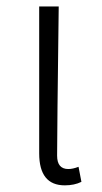

<svg xmlns="http://www.w3.org/2000/svg" viewBox="-20 -553 310 586"><path d="M177.7 12.7Q99.6 12.7 99.6 -85V-533.2H159.2Q154.3 -147.5 154.3 -78.1Q154.3 -37.1 188.5 -37.1Q202.1 -37.1 219.7 -43.9L228.5 2Q207 12.7 177.7 12.7Z"/></svg>

Font: Gen Shin Gothic Light
Style: Regular
Weight: 200
Designer: [Source Han Sans]
Ryoko NISHIZUKA  (kana & ideographs); Paul D. Hunt (Latin, Greek & Cyrillic); Wenlong ZHANG  (bopomofo
Version: Version 1.002.20150607